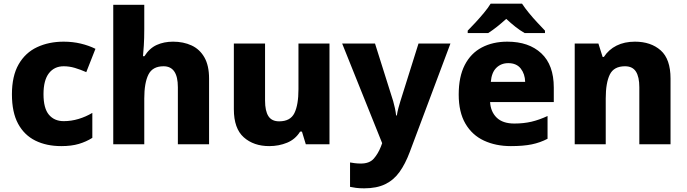

<svg xmlns="http://www.w3.org/2000/svg" viewBox="-20 -786 3740 1046"><path d="M314 10Q233 10 172.5 -20Q112 -50 78.5 -112Q45 -174 45 -272Q45 -372 81.5 -435.5Q118 -499 182 -529Q246 -559 327 -559Q376 -559 420 -548.5Q464 -538 500 -520L450 -393Q418 -407 388 -416Q358 -425 327 -425Q276 -425 246.5 -387Q217 -349 217 -273Q217 -196 246.5 -161Q276 -126 327 -126Q368 -126 408 -138Q448 -150 483 -171V-35Q450 -14 409.5 -2Q369 10 314 10Z M766 -628Q766 -575 763.5 -538Q761 -501 759 -480H767Q794 -523 833.5 -541Q873 -559 923 -559Q979 -559 1023.5 -538.5Q1068 -518 1093.5 -473.5Q1119 -429 1119 -358V0H949V-311Q949 -425 871 -425Q811 -425 788.5 -379.5Q766 -334 766 -250V0H597V-760H766Z M1775 -549V0H1646L1625 -69H1615Q1589 -27 1544 -8.5Q1499 10 1447 10Q1362 10 1308 -38Q1254 -86 1254 -191V-549H1424V-238Q1424 -182 1442 -153.5Q1460 -125 1501 -125Q1562 -125 1584 -170Q1606 -215 1606 -300V-549Z M1844 -549H2023L2122 -235Q2127 -218 2131.5 -197Q2136 -176 2138 -157H2142Q2145 -177 2150.5 -197.5Q2156 -218 2161 -234L2260 -549H2434L2212 43Q2188 107 2156.5 151Q2125 195 2078.5 217.5Q2032 240 1964 240Q1938 240 1919.5 237.5Q1901 235 1887 232V99Q1897 101 1913 103Q1929 105 1946 105Q1993 105 2016.5 78Q2040 51 2055 13L2062 -6Z M2744 -559Q2861 -559 2929 -495.5Q2997 -432 2997 -309V-230H2650Q2653 -177 2686 -145Q2719 -113 2782 -113Q2833 -113 2875.5 -123Q2918 -133 2963 -154V-30Q2923 -9 2877 0.5Q2831 10 2763 10Q2681 10 2616.5 -20Q2552 -50 2515.5 -112.5Q2479 -175 2479 -271Q2479 -368 2512 -432Q2545 -496 2605 -527.5Q2665 -559 2744 -559ZM2749 -442Q2710 -442 2684 -416.5Q2658 -391 2654 -340H2841Q2840 -383 2817 -412.5Q2794 -442 2749 -442ZM2824 -766Q2839 -743 2861.5 -715.5Q2884 -688 2908 -662.5Q2932 -637 2949 -619V-606H2838Q2812 -621 2788 -640Q2764 -659 2738 -683Q2711 -659 2688.5 -641Q2666 -623 2640 -606H2528V-619Q2547 -638 2570.5 -663.5Q2594 -689 2616.5 -716Q2639 -743 2653 -766Z M3439 -559Q3526 -559 3579.5 -511.5Q3633 -464 3633 -358V0H3463V-311Q3463 -367 3444.5 -396Q3426 -425 3385 -425Q3324 -425 3302 -379.5Q3280 -334 3280 -250V0H3111V-549H3240L3263 -476H3270Q3296 -516 3339 -537.5Q3382 -559 3439 -559Z"/></svg>

Font: Noto Sans Khmer UI ExtraBold
Style: Regular
Weight: 800
Designer: Danh Hong and the Monotype Design Team
Foundry: Monotype Imaging Inc.
Version: Version 2.002; ttfautohint (v1.8.4.7-5d5b)